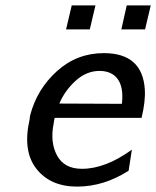

<svg xmlns="http://www.w3.org/2000/svg" viewBox="-20 -682 579 712"><path d="M430 -573 450 -662H539L518 -573ZM225 -573 246 -662H334L313 -573ZM90 -240Q90 -245 92 -255Q117 -351 191 -418Q265 -485 365 -485Q508 -485 517 -351Q520 -307 505 -245H183Q181 -240 179 -224Q165 -155 191.5 -105.5Q218 -56 284 -56Q371 -56 469 -127L457 -49Q365 10 266 10Q167 10 115 -56Q63 -122 90 -240ZM200 -298 432 -297Q439 -357 417 -388Q395 -419 349 -419Q301 -419 261 -383Q221 -347 200 -298Z"/></svg>

Font: Coval
Style: Italic
Weight: 400
Foundry: Context Ltd
Version: Version 001.000